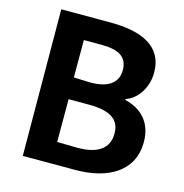

<svg xmlns="http://www.w3.org/2000/svg" viewBox="-115 -860 964 1006"><g transform="rotate(15 367.5 -357.0)"><path d="M98 40H383C559 40 692 -34 692 -194C692 -302 628 -362 541 -382V-387C609 -410 650 -485 650 -558C650 -707 524 -754 359 -754H94ZM253 -77V-309H364C474 -309 532 -276 532 -198C532 -114 472 -75 362 -75ZM250 -426V-629H345C441 -629 488 -600 488 -529C488 -465 443 -423 341 -423Z"/></g></svg>

Font: GenEiGothic-pro-Regular
Style: Bold
Weight: 700
Designer: Ryoko NISHIZUKA (kana & ideographs); Paul D. Hunt (Latin, Greek & Cyrillic); Wenlong ZHANG (bopomofo); Sandoll Communica
Foundry: Adobe Systems Incorporated; o_tamon
Version: Version 1.000.140830